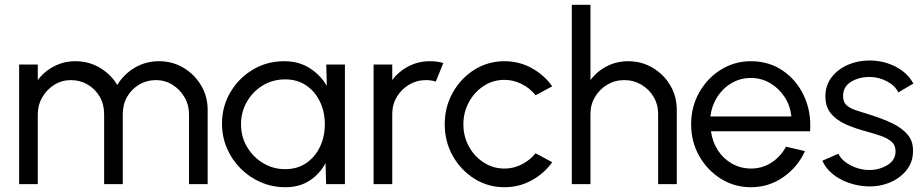

<svg xmlns="http://www.w3.org/2000/svg" viewBox="-20 -770 3865 803"><path d="M60 0V-500H138V-435Q164.5 -471 205.8 -492.5Q247 -514 295.5 -514Q351.5 -514 397.8 -486.5Q444 -459 470.5 -414.5Q497 -459 543 -486.5Q589 -514 645 -514Q701.5 -514 747.5 -486.5Q793.5 -459 821 -413Q848.5 -367 848.5 -310.5V0H770.5V-292.5Q770.5 -331 751.8 -363.2Q733 -395.5 701.8 -415.2Q670.5 -435 632 -435Q594 -435 562.5 -416.5Q531 -398 512.2 -366Q493.5 -334 493.5 -292.5V0H415.5V-292.5Q415.5 -334 396.8 -366Q378 -398 346.5 -416.5Q315 -435 276.5 -435Q238.5 -435 207 -415.2Q175.5 -395.5 156.8 -363.2Q138 -331 138 -292.5V0Z M1344.5 -500H1422.5V0H1344L1341.5 -88Q1317.5 -42.5 1275 -14.8Q1232.5 13 1174 13Q1119 13 1071 -7.8Q1023 -28.5 986.5 -65Q950 -101.5 929.2 -149.8Q908.5 -198 908.5 -253Q908.5 -325 943.5 -384.2Q978.5 -443.5 1037.5 -478.8Q1096.5 -514 1168.5 -514Q1229.5 -514 1274.5 -485.5Q1319.5 -457 1347 -411ZM1172.5 -62.5Q1223.5 -62.5 1260.8 -88Q1298 -113.5 1318.2 -156Q1338.5 -198.5 1338.5 -250Q1338.5 -302.5 1318 -345.2Q1297.5 -388 1260.2 -413Q1223 -438 1172.5 -438Q1121 -438 1079.2 -412.8Q1037.5 -387.5 1012.8 -344.8Q988 -302 988 -250Q988 -197.5 1013.5 -155Q1039 -112.5 1080.8 -87.5Q1122.5 -62.5 1172.5 -62.5Z M1542.5 0V-500H1620.5V-435Q1647 -471 1688.2 -492.5Q1729.5 -514 1778 -514Q1808 -514 1834 -506.5L1802.5 -428.5Q1784.5 -435 1762 -435Q1723 -435 1691 -416Q1659 -397 1639.8 -365Q1620.5 -333 1620.5 -293.5V0Z M2220 -129 2289.5 -91.5Q2255.5 -44 2203.2 -15.5Q2151 13 2090 13Q2021 13 1964.2 -22.5Q1907.5 -58 1873.8 -117.8Q1840 -177.5 1840 -250Q1840 -323 1873.8 -383Q1907.5 -443 1964.2 -478.5Q2021 -514 2090 -514Q2151 -514 2203.2 -485.5Q2255.5 -457 2289.5 -409L2220 -371.5Q2195.5 -402.5 2160.8 -419.2Q2126 -436 2090 -436Q2041.5 -436 2002.5 -410.2Q1963.5 -384.5 1940.8 -342.2Q1918 -300 1918 -250Q1918 -199.5 1941 -157.5Q1964 -115.5 2003.2 -90.2Q2042.5 -65 2090 -65Q2128.5 -65 2162.8 -82.8Q2197 -100.5 2220 -129Z M2810.5 -310.5V0H2732.5V-293.5Q2732.5 -333 2713.5 -365Q2694.5 -397 2662.2 -416Q2630 -435 2591 -435Q2552 -435 2520 -416Q2488 -397 2468.8 -365Q2449.5 -333 2449.5 -293.5V0H2371.5V-750H2449.5V-435Q2476 -471 2517.2 -492.5Q2558.5 -514 2607 -514Q2663.5 -514 2709.8 -486.5Q2756 -459 2783.2 -413Q2810.5 -367 2810.5 -310.5Z M3120.5 13Q3051.5 13 2994.8 -22.5Q2938 -58 2904.2 -117.8Q2870.5 -177.5 2870.5 -250Q2870.5 -323 2904.2 -383Q2938 -443 2994.8 -478.5Q3051.5 -514 3120.5 -514Q3195.5 -514 3253.2 -475Q3311 -436 3342.2 -369.5Q3373.5 -303 3368 -221H2953.5Q2959.5 -176.5 2982.5 -141.2Q3005.5 -106 3041.2 -85.8Q3077 -65.5 3120.5 -65Q3167.5 -65 3205.8 -89.5Q3244 -114 3267.5 -156.5L3346.5 -138Q3316.5 -71.5 3256 -29.2Q3195.5 13 3120.5 13ZM2951 -283H3289.5Q3285.5 -327 3262 -363.5Q3238.5 -400 3201.5 -422Q3164.5 -444 3120.5 -444Q3076.5 -444 3039.8 -422.5Q3003 -401 2979.8 -364.5Q2956.5 -328 2951 -283Z M3608 9.5Q3567 8 3528.5 -5.8Q3490 -19.5 3461.2 -43.2Q3432.5 -67 3419.5 -98L3486.5 -127Q3494.5 -108.5 3514.8 -93Q3535 -77.5 3561.8 -68.2Q3588.5 -59 3615 -59Q3658 -59 3691.8 -79.8Q3725.5 -100.5 3725.5 -137Q3725.5 -163 3708.2 -177.8Q3691 -192.5 3664.8 -201.5Q3638.5 -210.5 3611.5 -218Q3559 -231.5 3518.5 -249.5Q3478 -267.5 3455 -295.5Q3432 -323.5 3432 -367Q3432 -413 3458 -446.8Q3484 -480.5 3525.8 -498.8Q3567.5 -517 3615.5 -517Q3676.5 -517 3726.5 -490.8Q3776.5 -464.5 3800 -420.5L3737 -383.5Q3724 -411.5 3690.2 -429.5Q3656.5 -447.5 3620.5 -448Q3574.5 -449 3540.2 -428.5Q3506 -408 3506 -368.5Q3506 -342 3522.2 -328.5Q3538.5 -315 3565.8 -306.8Q3593 -298.5 3625.5 -288Q3671 -273.5 3710.8 -254.8Q3750.5 -236 3775 -208Q3799.5 -180 3798.5 -138Q3798.5 -92.5 3771.5 -58.5Q3744.5 -24.5 3701 -6.5Q3657.5 11.5 3608 9.5Z"/></svg>

Font: Urbanist
Style: Regular
Weight: 400
Designer: Corey Hu
Foundry: Corey Hu
Version: Version 1.330; ttfautohint (v1.8.4.7-5d5b)